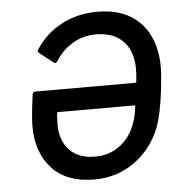

<svg xmlns="http://www.w3.org/2000/svg" viewBox="-47 -653 689 710"><g transform="rotate(-5 297.0 -298.5)"><path d="M556 -384Q556 -355 549 -295Q539 -211 520 -159Q489 -82 424 -36Q359 10 275 10Q173 10 118.5 -49Q64 -108 64 -206Q64 -241 75 -323Q75 -327 78 -330Q81 -333 86 -333H457Q461 -333 461 -337Q464 -364 464 -384Q464 -405 461 -418Q453 -467 419 -495.5Q385 -524 327 -524Q280 -524 241 -501Q202 -478 177 -438Q174 -433 170 -432Q166 -431 163 -434L112 -474Q104 -479 110 -487Q146 -543 205.5 -575Q265 -607 340 -607Q427 -607 481 -564Q535 -521 550 -444Q556 -416 556 -384ZM434 -181Q444 -204 449 -246Q450 -250 446 -250H164Q160 -250 159 -246Q157 -216 157 -203Q157 -145 190.5 -109.5Q224 -74 285 -74Q338 -74 377 -103Q416 -132 434 -181Z"/></g></svg>

Font: Barlow Medium
Style: Italic
Weight: 500
Italic angle: -7°
Designer: Jeremy Tribby
Foundry: Tribby Type
Version: Version 1.408